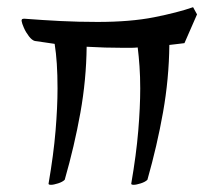

<svg xmlns="http://www.w3.org/2000/svg" viewBox="-20 -501 608 534"><path d="M122 13Q115 13 115 10Q129 -71 134.5 -137Q140 -203 140 -255Q140 -293 138 -323.5Q136 -354 132 -379Q119 -381 105 -383Q91 -385 77 -387Q69 -389 60.5 -400Q52 -411 46.5 -423.5Q41 -436 40 -443Q40 -448 43.5 -448.5Q47 -449 47 -449Q99 -445 148.5 -442.5Q198 -440 251 -440Q343 -440 408.5 -453Q474 -466 517 -481L528 -461L493 -381Q483 -380 472.5 -378.5Q462 -377 451 -376Q450 -282 433.5 -189Q417 -96 390 -1Q384 5 371.5 9Q359 13 352 13Q345 13 345 10Q359 -71 364.5 -137Q370 -203 370 -255Q370 -288 368 -316.5Q366 -345 363 -369Q353 -368 343 -368Q333 -368 324 -368Q272 -368 221 -371Q220 -279 203.5 -187Q187 -95 160 -1Q154 5 141.5 9Q129 13 122 13Z"/></svg>

Font: Julee
Style: Regular
Weight: 400
Designer: Julian Tunni
Foundry: Julian Tunni
Version: Version 1.002; ttfautohint (v1.8.4.7-5d5b);gftools[0.9.23]